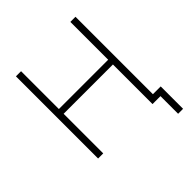

<svg xmlns="http://www.w3.org/2000/svg" viewBox="-233 -887 1202 1202"><g transform="rotate(-45 368.0 -286.0)"><path d="M100.6 0V-727.5H146V-392.6H582.5V-727.5H627.9V0H582.5V-350.6H146V0ZM652.8 156.2V0H605.5V-42H696.8V156.2Z"/></g></svg>

Font: Inter 17pt ExtraLight
Style: Regular
Weight: 250
Version: Version 4.001;git-66647c0bb